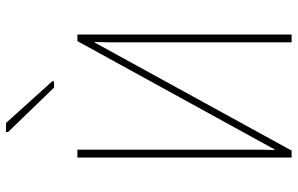

<svg xmlns="http://www.w3.org/2000/svg" viewBox="-196 -796 992 640"><g transform="rotate(-90 300.0 -476.0)"><path d="M95 0V-714H121V-141Q121 -116 121 -100Q121 -84 120 -57H122L483 -714H505V0H479V-561Q479 -592 479 -611Q479 -630 480 -656H478L118 0ZM328 -792 180 -945V-952H210L349 -798V-792Z"/></g></svg>

Font: Noto Sans Mono Thin
Style: Regular
Weight: 100
Designer: Monotype Design Team
Foundry: Monotype Imaging Inc.
Version: Version 2.014